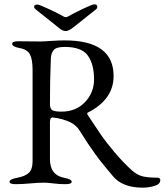

<svg xmlns="http://www.w3.org/2000/svg" viewBox="-20 -843 758 884"><path d="M152 -822Q161 -822 205.5 -801Q250 -780 273 -767Q283 -761 293 -767Q317 -781 361 -802Q405 -823 414 -823Q428 -823 428 -812Q428 -805 422 -800L324 -722Q297 -700 283 -700Q276 -700 269 -703Q262 -706 259 -708.5Q256 -711 242 -722L144 -800Q137 -806 137 -812Q137 -822 152 -822ZM385 -325Q378 -322 385 -312Q430 -244 447.5 -218.5Q465 -193 504.5 -145.5Q544 -98 588 -58Q612 -37 637 -31Q662 -25 703 -25Q718 -25 718 -14Q718 5 691.5 13Q665 21 637 21Q543 21 499 -33Q494 -39 472 -65.5Q450 -92 442.5 -101.5Q435 -111 417.5 -135Q400 -159 383.5 -184Q367 -209 347 -241Q332 -266 304 -280Q268 -297 225 -302Q217 -303 213.5 -297.5Q210 -292 210 -282V-110Q210 -36 277 -24Q310 -18 310 -6Q310 5 281 5Q252 5 226 1.5Q200 -2 183 -2Q158 -2 119 1.5Q80 5 53 5Q24 5 24 -6Q24 -18 57 -24Q96 -31 113 -47.5Q130 -64 130 -100V-522Q130 -570 117.5 -593Q105 -616 69 -622Q36 -628 36 -642Q36 -653 65 -653Q94 -653 119 -652.5Q144 -652 163 -652Q180 -652 213 -654.5Q246 -657 278 -657Q503 -657 503 -493Q503 -385 385 -325ZM413 -477Q413 -547 384.5 -587Q356 -627 278 -627Q240 -627 227.5 -613Q215 -599 214 -573Q210 -476 210 -364Q210 -341 222 -335Q234 -329 263 -329Q330 -329 371.5 -373Q413 -417 413 -477Z"/></svg>

Font: EB Garamond SC 12
Style: Regular
Weight: 400
Version: Version 0.016 ; ttfautohint (v0.97) -l 8 -r 50 -G 200 -x 0 -